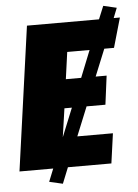

<svg xmlns="http://www.w3.org/2000/svg" viewBox="-57 -803 666 924"><g transform="rotate(-5 276.0 -341.0)"><path d="M511 -553 552 -696H522L541 -744L477 -759L451 -696H103L6 0H169L144 62L209 77L240 0H450L470 -144H298L355 -284H446L464 -423H411L464 -553ZM341 -423H267L285 -553H393ZM228 -146 248 -284H284Z"/></g></svg>

Font: Fira Sans Heavy
Style: Italic
Weight: 900
Italic angle: -8°
Designer: bBox Type GmbH & Carrois Corporate GbR & Edenspiekermann AG
Foundry: bBox Type GmbH & Carrois Corporate GbR & Edenspiekermann AG
Version: Version 4.301;PS 004.301;hotconv 1.0.88;makeotf.lib2.5.64775